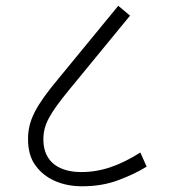

<svg xmlns="http://www.w3.org/2000/svg" viewBox="-20 -652 591 672"><path d="M267.1 0C313 0 355 -6.8 393.1 -21C431.2 -35.2 464.4 -50.8 493.2 -68.8L471.2 -118.2C398.9 -72.8 335.9 -49.8 264.2 -49.8C194.3 -49.8 131.8 -79.6 131.8 -164.1C131.8 -216.3 153.8 -253.9 222.2 -337.9L435.1 -597.2L394 -631.8L183.1 -375C105.5 -281.7 78.1 -231 78.1 -165C78.1 -127 86.9 -95.7 105 -71.8C140.6 -22.9 201.2 0 267.1 0Z"/></svg>

Font: Noto Reveo Sans
Style: Regular
Weight: 300
Designer: Monotype Design Team
Foundry: Monotype Imaging Inc.
Version: Version 2.007